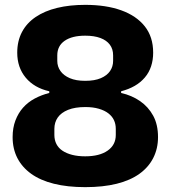

<svg xmlns="http://www.w3.org/2000/svg" viewBox="-20 -760 703 791"><path d="M331 11Q258 11 202 -3Q146 -17 108.5 -44Q71 -71 51.5 -109Q32 -147 32 -195Q32 -233 43.5 -263.5Q55 -294 75 -316.5Q95 -339 123 -354Q151 -369 183 -377V-384Q121 -398 86 -440Q51 -482 51 -543Q51 -591 70.5 -628Q90 -665 127 -690Q164 -715 215.5 -727.5Q267 -740 331 -740Q417 -740 479.5 -717.5Q542 -695 576.5 -651.5Q611 -608 611 -543Q611 -513 602.5 -487Q594 -461 576.5 -440.5Q559 -420 534.5 -406Q510 -392 479 -384V-377Q523 -367 557 -343.5Q591 -320 611 -283.5Q631 -247 631 -195Q631 -148 611.5 -109.5Q592 -71 554.5 -44Q517 -17 461 -3Q405 11 331 11ZM331 -116Q390 -116 423.5 -139.5Q457 -163 457 -204V-229Q457 -249 449.5 -265Q442 -281 426.5 -293Q411 -305 387 -312Q363 -319 332 -319Q289 -319 260.5 -307.5Q232 -296 218 -276Q204 -256 204 -229V-204Q204 -183 212.5 -166.5Q221 -150 237.5 -139Q254 -128 277.5 -122Q301 -116 331 -116ZM331 -427Q370 -427 395.5 -438Q421 -449 433.5 -467.5Q446 -486 446 -509V-532Q446 -558 432.5 -576Q419 -594 393.5 -603.5Q368 -613 331 -613Q277 -613 246.5 -592Q216 -571 216 -532V-509Q216 -486 229 -467.5Q242 -449 267.5 -438Q293 -427 331 -427Z"/></svg>

Font: Hubot Sans
Style: Bold
Weight: 700
Designer: Deni Anggara
Foundry: GitHub, Inc., Subsidiary of Microsoft Corporation
Version: Version 2.000